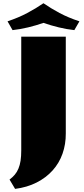

<svg xmlns="http://www.w3.org/2000/svg" viewBox="-20 -958 530 1217"><path d="M27.8 -822.8Q97.7 -846.2 152.8 -875.5Q208 -904.8 255.4 -937.5Q302.7 -904.8 357.7 -875.5Q412.6 -846.2 483.4 -822.8L451.2 -767.1Q404.3 -772 352.8 -784.4Q301.3 -796.9 255.4 -813Q209.5 -796.9 158 -784.4Q106.4 -772 59.6 -767.1ZM114.7 -725.6H397V-112.3Q397.5 -43.5 376.2 16.4Q355 76.2 313.5 122.3Q272 168.5 211.9 199Q151.9 229.5 75.7 239.3L40.5 180.2Q60.1 165.5 74 148.9Q87.9 132.3 96.9 110.6Q106 88.9 110.4 60.8Q114.7 32.7 114.7 -4.9Z"/></svg>

Font: Poller One
Style: Regular
Weight: 400
Designer: Yvonne Schttler
Foundry: Yvonne Schttler
Version: Version 1.002